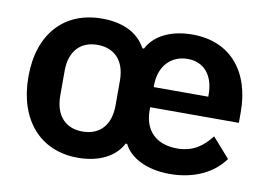

<svg xmlns="http://www.w3.org/2000/svg" viewBox="-64 -632 1037 742"><g transform="rotate(10 455.0 -261.0)"><path d="M641 12C737 12 812 -25 854 -84L786 -161C754 -120 716 -90 653 -90C567 -90 523 -141 523 -216V-229H871V-271C871 -429 786 -534 636 -534C550 -534 487 -501 460 -448H454C422 -507 360 -534 281 -534C132 -534 39 -431 39 -264C39 -96 132 12 281 12C365 12 427 -21 454 -74H460C483 -25 549 12 641 12ZM523 -308V-316C523 -388 567 -438 634 -438C700 -438 737 -389 737 -317V-308ZM281 -91C215 -91 173 -134 173 -213V-310C173 -388 215 -431 281 -431C348 -431 390 -388 390 -310V-213C390 -134 348 -91 281 -91Z"/></g></svg>

Font: Braiins Sans SemiBold
Style: Regular
Weight: 600
Designer: Mike Abbink, Paul van der Laan, Pieter van Rosmalen, Jiri Chlebus, Lubos Buracinsky
Foundry: Bold Monday, Sudetype
Version: Version 1.000;hotconv 1.0.109;makeotfexe 2.5.65596